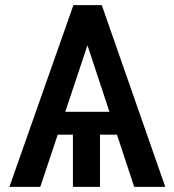

<svg xmlns="http://www.w3.org/2000/svg" viewBox="-20 -727 678 747"><path d="M435.1 -203.1H369.1V0H263.7V-203.1H204.6L136.7 0H16.6L265.6 -707H376L623 0H502ZM405.8 -292 320.3 -550.8 233.9 -292Z"/></svg>

Font: Pretendard JP Medium
Style: Regular
Weight: 500
Designer: Base glyphs from Inter by Rasmus Andersson; Hangeul glyphs from Noto Sans CJK(Source Han Sans) by Jang Soo-young and Kan
Foundry: Kil Hyung-jin
Version: Version 1.309